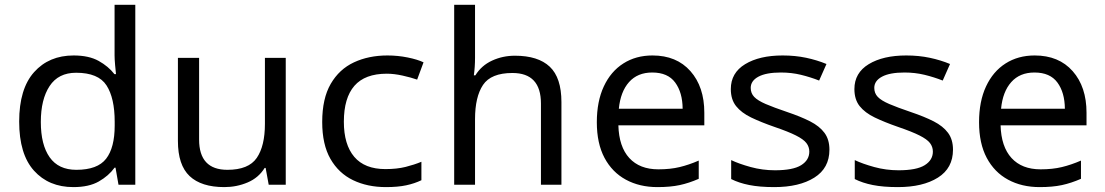

<svg xmlns="http://www.w3.org/2000/svg" viewBox="-20 -762 4557 792"><path d="M282.7 9.8Q181.2 9.8 120.1 -58.1Q59.1 -126 59.1 -260.7Q59.1 -395.5 120.6 -464.4Q182.1 -533.2 283.7 -533.2Q346.7 -533.2 387 -510.7Q427.2 -488.3 452.1 -456.1H458.5Q457 -468.8 454.8 -493.7Q452.6 -518.6 452.6 -533.2V-742.2H538.1V0H468.8L456.5 -70.3H452.6Q428.2 -36.6 387.5 -13.4Q346.7 9.8 282.7 9.8ZM294.9 -61.5Q382.3 -61.5 417.7 -107.2Q453.1 -152.8 453.1 -244.1V-259.8Q453.1 -357.4 419.4 -409.7Q385.7 -461.9 293.9 -461.9Q220.7 -461.9 184.6 -407Q148.4 -352.1 148.4 -258.8Q148.4 -165 184.8 -113.3Q221.2 -61.5 294.9 -61.5Z M1072.8 -523.4H1158.7V0H1088.4L1075.7 -69.3H1071.8Q1046.4 -28.3 1001.2 -9.3Q956.1 9.8 905.3 9.8Q810.5 9.8 762.2 -35.6Q713.9 -81.1 713.9 -180.7V-523.4H801.3V-186.5Q801.3 -61.5 918 -61.5Q1005.4 -61.5 1039.1 -110.6Q1072.8 -159.7 1072.8 -251Z M1572.3 9.8Q1495.6 9.8 1436.3 -18.8Q1377 -47.4 1343 -106.7Q1309.1 -166 1309.1 -258.8Q1309.1 -355.5 1344.2 -416Q1379.4 -476.6 1440.2 -504.9Q1501 -533.2 1578.1 -533.2Q1621.1 -533.2 1661.9 -524.9Q1702.6 -516.6 1727.1 -504.9L1700.7 -433.6Q1675.8 -442.4 1640.6 -450.2Q1605.5 -458 1575.7 -458Q1485.4 -458 1441.9 -408Q1398.4 -357.9 1398.4 -259.8Q1398.4 -165.5 1441.4 -115Q1484.4 -64.5 1569.8 -64.5Q1617.2 -64.5 1653.1 -73.5Q1689 -82.5 1718.3 -94.7V-18.6Q1689.9 -4.9 1655.5 2.4Q1621.1 9.8 1572.3 9.8Z M1939.5 -742.2V-524.4Q1939.5 -485.4 1934.6 -451.2H1940.9Q1965.8 -491.7 2009.8 -512Q2053.7 -532.2 2104 -532.2Q2199.7 -532.2 2247.8 -486.8Q2295.9 -441.4 2295.9 -340.8V0H2211.4V-335Q2211.4 -460.9 2093.8 -460.9Q2005.4 -460.9 1972.4 -411.6Q1939.5 -362.3 1939.5 -270.5V0H1853.5V-742.2Z M2671.4 -533.2Q2771 -533.2 2828.1 -468.5Q2885.3 -403.8 2885.3 -296.9V-245.1H2530.8Q2533.2 -156.7 2575.9 -110.1Q2618.7 -63.5 2695.8 -63.5Q2745.1 -63.5 2783.4 -72.8Q2821.8 -82 2862.3 -99.6V-24.4Q2822.3 -6.8 2783.7 1.5Q2745.1 9.8 2691.9 9.8Q2618.2 9.8 2561.8 -20.8Q2505.4 -51.3 2473.6 -110.8Q2441.9 -170.4 2441.9 -257.8Q2441.9 -343.8 2470.7 -405.5Q2499.5 -467.3 2551.3 -500.2Q2603 -533.2 2671.4 -533.2ZM2670.4 -462.9Q2609.9 -462.9 2574.7 -423.3Q2539.6 -383.8 2532.7 -313.5H2795.9Q2795.4 -380.4 2765.1 -421.6Q2734.9 -462.9 2670.4 -462.9Z M3401.4 -144.5Q3401.4 -68.4 3339.1 -29.3Q3276.9 9.8 3173.8 9.8Q3113.3 9.8 3070.6 1.2Q3027.8 -7.3 2996.1 -23.4V-101.6Q3027.8 -86.4 3076.4 -73Q3125 -59.6 3176.8 -59.6Q3251 -59.6 3284.7 -80.6Q3318.4 -101.6 3318.4 -136.7Q3318.4 -156.2 3306.4 -171.9Q3294.4 -187.5 3263.4 -203.1Q3232.4 -218.8 3175.3 -238.3Q3119.1 -257.8 3078.6 -277.3Q3038.1 -296.9 3016.4 -324.2Q2994.6 -351.6 2994.6 -394.5Q2994.6 -461.4 3053.7 -497.3Q3112.8 -533.2 3208.5 -533.2Q3260.3 -533.2 3305.2 -523.7Q3350.1 -514.2 3389.2 -498L3358.9 -429.7Q3323.2 -443.8 3283.9 -453.4Q3244.6 -462.9 3201.2 -462.9Q3140.6 -462.9 3108.6 -445.8Q3076.7 -428.7 3076.7 -399.4Q3076.7 -377.4 3091.1 -362.3Q3105.5 -347.2 3138.4 -333Q3171.4 -318.8 3227.5 -299.8Q3282.7 -281.2 3321.5 -261.5Q3360.4 -241.7 3380.9 -214.1Q3401.4 -186.5 3401.4 -144.5Z M3911.1 -144.5Q3911.1 -68.4 3848.9 -29.3Q3786.6 9.8 3683.6 9.8Q3623 9.8 3580.3 1.2Q3537.6 -7.3 3505.9 -23.4V-101.6Q3537.6 -86.4 3586.2 -73Q3634.8 -59.6 3686.5 -59.6Q3760.7 -59.6 3794.4 -80.6Q3828.1 -101.6 3828.1 -136.7Q3828.1 -156.2 3816.2 -171.9Q3804.2 -187.5 3773.2 -203.1Q3742.2 -218.8 3685.1 -238.3Q3628.9 -257.8 3588.4 -277.3Q3547.9 -296.9 3526.1 -324.2Q3504.4 -351.6 3504.4 -394.5Q3504.4 -461.4 3563.5 -497.3Q3622.6 -533.2 3718.3 -533.2Q3770 -533.2 3814.9 -523.7Q3859.9 -514.2 3898.9 -498L3868.7 -429.7Q3833 -443.8 3793.7 -453.4Q3754.4 -462.9 3710.9 -462.9Q3650.4 -462.9 3618.4 -445.8Q3586.4 -428.7 3586.4 -399.4Q3586.4 -377.4 3600.8 -362.3Q3615.2 -347.2 3648.2 -333Q3681.2 -318.8 3737.3 -299.8Q3792.5 -281.2 3831.3 -261.5Q3870.1 -241.7 3890.6 -214.1Q3911.1 -186.5 3911.1 -144.5Z M4248 -533.2Q4347.7 -533.2 4404.8 -468.5Q4461.9 -403.8 4461.9 -296.9V-245.1H4107.4Q4109.9 -156.7 4152.6 -110.1Q4195.3 -63.5 4272.5 -63.5Q4321.8 -63.5 4360.1 -72.8Q4398.4 -82 4439 -99.6V-24.4Q4398.9 -6.8 4360.4 1.5Q4321.8 9.8 4268.6 9.8Q4194.8 9.8 4138.4 -20.8Q4082 -51.3 4050.3 -110.8Q4018.6 -170.4 4018.6 -257.8Q4018.6 -343.8 4047.4 -405.5Q4076.2 -467.3 4127.9 -500.2Q4179.7 -533.2 4248 -533.2ZM4247.1 -462.9Q4186.5 -462.9 4151.4 -423.3Q4116.2 -383.8 4109.4 -313.5H4372.6Q4372.1 -380.4 4341.8 -421.6Q4311.5 -462.9 4247.1 -462.9Z"/></svg>

Font: Lunasima
Style: Regular
Weight: 400
Designer: The DocRepair Project, Monotype Design Team
Foundry: Google
Version: Version 2.009